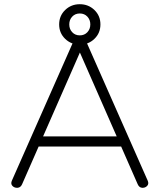

<svg xmlns="http://www.w3.org/2000/svg" viewBox="-20 -887 758 912"><path d="M85 -12Q78 4 63.5 5Q49 6 39.5 -3.5Q30 -13 36 -28L329 -691H389L682 -28Q688 -13 678.5 -3.5Q669 6 655 5Q641 4 634 -12L347 -666H372ZM155 -191 171 -239H549L566 -191ZM359 -675Q318 -675 289.5 -702.5Q261 -730 261 -771Q261 -812 289.5 -839.5Q318 -867 359 -867Q400 -867 428.5 -839.5Q457 -812 457 -771Q457 -730 428.5 -702.5Q400 -675 359 -675ZM359 -719Q381 -719 395 -734Q409 -749 409 -771Q409 -793 395 -808Q381 -823 359 -823Q337 -823 323 -808Q309 -793 309 -771Q309 -749 323 -734Q337 -719 359 -719Z"/></svg>

Font: Nunito VF Beta Light
Style: Regular
Weight: 300
Designer: Vernon Adams
Foundry: newtypography
Version: Version 3.001